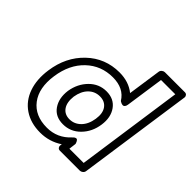

<svg xmlns="http://www.w3.org/2000/svg" viewBox="-197 -953 1172 1172"><g transform="rotate(45 389.0 -367.5)"><path d="M73.2 -272Q91.8 -404.3 179.2 -487.5Q266.6 -570.8 389.2 -570.8Q469.7 -570.8 523.9 -526.9L555.2 -742.2Q556.6 -752.9 565.7 -760Q574.7 -767.1 584 -767.1H756.8Q767.6 -767.1 773.4 -759.3Q779.3 -751.5 777.8 -742.2L670.9 0Q669.4 10.7 660.4 17.8Q651.4 24.9 642.1 24.9H469.2Q458.5 24.9 452.6 17.1Q446.8 9.3 448.2 0L450.2 -11.2Q384.8 32.2 306.2 32.2Q224.1 32.2 166.5 -6.6Q108.9 -45.4 84.7 -114.5Q60.5 -183.6 73.2 -272ZM123 -272Q106 -155.8 158.2 -86.9Q210.4 -18.1 314 -18.1Q403.8 -18.1 465.8 -85.9Q475.1 -96.2 482.9 -98.6Q490.7 -101.1 495.1 -96.7Q499.5 -92.3 502.4 -86.7Q505.4 -81.1 506.8 -76.2L507.8 -70.8L502 -24.9H625L724.1 -716.8H601.1L564.9 -467.8Q563 -455.1 557.4 -448.7Q551.8 -442.4 545.4 -442.6Q539.1 -442.9 532.7 -445.1Q526.4 -447.3 522.5 -450.2L518.1 -453.1Q476.6 -521 381.8 -521Q280.8 -521 210.2 -453.9Q139.6 -386.7 123 -272ZM246.1 -268.1Q257.8 -339.4 304.2 -386.2Q350.6 -433.1 415 -433.1Q480 -433.1 513.7 -386Q547.4 -338.9 537.1 -268.1Q526.9 -196.8 480.2 -149.4Q433.6 -102.1 368.2 -102.1Q302.7 -102.1 269.8 -149.4Q236.8 -196.8 246.1 -268.1ZM295.9 -268.1Q289.6 -213.4 311.3 -182.6Q333 -151.9 375 -151.9Q417 -151.9 447.8 -182.9Q478.5 -213.9 486.8 -268.1Q495.1 -321.8 473.1 -352.3Q451.2 -382.8 408.2 -382.8Q365.2 -382.8 335 -352.5Q304.7 -322.3 295.9 -268.1Z"/></g></svg>

Font: Trueno Bold Outline
Style: Italic
Weight: 700
Width: 6
Designer: Julieta Ulanovsky
Foundry: Julieta Ulanovsky
Version: Version 3.001b | FøM Fix